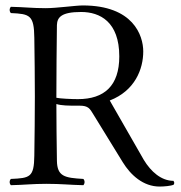

<svg xmlns="http://www.w3.org/2000/svg" viewBox="-20 -675 665 705"><path d="M187 -293C207 -287 232 -287 261 -287C264 -287 268 -287 272 -287C305 -287 310 -276 324 -253L431 -79C460 -32 506 10 566 10C581 10 608 8 618 3C619 0 620 -2 620 -3C620 -5 619 -7 617 -11C572 -11 534 -45 508 -88L383 -306C476 -342 506 -422 506 -486C506 -545 469 -655 284 -655C258 -655 188 -645 148 -645C98 -645 70 -649 20 -650C14 -644 14 -633 20 -627C90 -624 105 -619 106 -536C107 -453 108 -404 108 -321C108 -238 107 -186 106 -103C105 -24 90 -21 20 -18C14 -12 14 -1 20 5C69 4 99 0 150 0C206 0 236 4 286 5C292 -1 292 -12 286 -18C217 -22 190 -27 189 -85C188 -160 187 -221 187 -293ZM189 -583C190 -612 206 -631 278 -631C347 -631 418 -595 418 -468C418 -360 363 -311 266 -311C242 -311 200 -313 187 -316V-321C187 -404 188 -500 189 -583Z"/></svg>

Font: Libertinus Serif Display
Style: Regular
Weight: 400
Designer: Philipp H. Poll, Khaled Hosny
Foundry: Caleb Maclennan
Version: Version 7.050;RELEASE